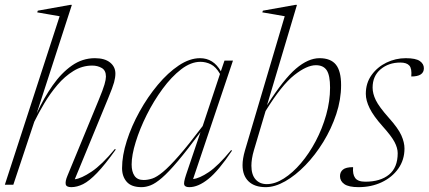

<svg xmlns="http://www.w3.org/2000/svg" viewBox="-28 -762 1768 792"><path d="M113.5 -260 27 0H-8L218 -695L125.5 -711L128 -718L262 -742H268.5L123.5 -294.5Q152.5 -357.5 188.8 -409.2Q225 -461 268.5 -491.5Q312 -522 363.5 -522Q404 -522 426 -504.2Q448 -486.5 448 -458.5Q448 -442.5 442.5 -422.2Q437 -402 418.5 -357.5L280.5 -22.5Q307 -25.5 349.8 -54Q392.5 -82.5 446 -147.5L449.5 -145Q405 -82.5 372.5 -48.8Q340 -15 314.8 -2.5Q289.5 10 266 10Q245 10 243 -2.5Q241 -15 250 -36.5L378.5 -348Q397 -392.5 403 -413.5Q409 -434.5 409 -446Q409 -471.5 391.8 -481.5Q374.5 -491.5 352.5 -491.5Q311 -491.5 275 -469.2Q239 -447 209 -411.8Q179 -376.5 155 -336.2Q131 -296 113.5 -260Z M739.5 -41 799 -217Q743.5 -142 705.2 -96.8Q667 -51.5 640.2 -28.5Q613.5 -5.5 593.8 2.2Q574 10 556 10Q514 10 494.8 -12Q475.5 -34 475.5 -68.5Q475.5 -120 495 -181Q514.5 -242 547.8 -302Q581 -362 622.8 -412Q664.5 -462 709.5 -492Q754.5 -522 797 -522Q852.5 -522 883 -468L898 -512H933L768.5 -23.5Q794.5 -26 833.2 -52Q872 -78 925.5 -143L929 -140.5Q873.5 -57.5 831.5 -23.8Q789.5 10 753 10Q736 10 732.2 1Q728.5 -8 739.5 -41ZM515 -83.5Q515 -54 526.8 -36.8Q538.5 -19.5 564.5 -19.5Q581.5 -19.5 600 -25.5Q618.5 -31.5 644.2 -52.8Q670 -74 709.5 -119Q749 -164 808 -242L879.5 -457Q863 -486 842.2 -496.5Q821.5 -507 798.5 -507Q759.5 -507 719.2 -476Q679 -445 642.5 -395.2Q606 -345.5 577.2 -288Q548.5 -230.5 531.8 -176.2Q515 -122 515 -83.5Z M1146.5 -695Q1132.5 -697.5 1104.2 -702.5Q1076 -707.5 1054 -711L1056.5 -718L1190.5 -742H1197L1073.5 -328Q1142.5 -436 1193 -479Q1243.5 -522 1290 -522Q1336 -522 1357.5 -495.5Q1379 -469 1379 -411Q1379 -351 1359 -291Q1339 -231 1305.8 -176.8Q1272.5 -122.5 1231.8 -80.5Q1191 -38.5 1148.5 -14.2Q1106 10 1068 10Q1022 10 997.2 -14Q972.5 -38 972.5 -81Q972.5 -107 982.5 -141.5ZM1019.5 -142.5Q1014 -124 1011.5 -108Q1009 -92 1009 -78.5Q1009 -41.5 1026.2 -22Q1043.5 -2.5 1072.5 -2.5Q1106.5 -2.5 1143 -25.8Q1179.5 -49 1213.5 -89Q1247.5 -129 1274.5 -180.2Q1301.5 -231.5 1317.5 -288.2Q1333.5 -345 1333.5 -400.5Q1333.5 -451 1319.8 -472Q1306 -493 1275 -493Q1237.5 -493 1185.8 -452.2Q1134 -411.5 1067.5 -304Z M1428.5 -72.5Q1426 -43 1437 -28Q1448 -12.5 1479 -12.5Q1541 -12.5 1576.8 -41.8Q1612.5 -71 1612.5 -130Q1612.5 -151.5 1599.5 -176.2Q1586.5 -201 1549.5 -242Q1512.5 -283.5 1496.8 -315.5Q1481 -347.5 1481 -375Q1481 -419.5 1504.8 -452.5Q1528.5 -485.5 1566.2 -503.8Q1604 -522 1645.5 -522Q1687 -522 1703.8 -510.2Q1720.5 -498.5 1720.5 -480.5Q1720.5 -446.5 1668.5 -446.5Q1671.5 -479.5 1660.5 -491.5Q1649.5 -504 1623.5 -504Q1575 -504 1542 -476.2Q1509 -448.5 1509 -400.5Q1509 -376 1522.2 -348.8Q1535.5 -321.5 1575 -277Q1614.5 -233 1627.5 -203.8Q1640.5 -174.5 1640.5 -149.5Q1640.5 -102.5 1615 -66.5Q1589.5 -30.5 1546.5 -10.2Q1503.5 10 1451 10Q1410.5 10 1392.5 -2.5Q1374.5 -15 1374.5 -35.5Q1374.5 -52.5 1386.8 -62.5Q1399 -72.5 1428.5 -72.5Z"/></svg>

Font: Newsreader 72pt ExtraLight
Style: Italic
Weight: 275
Italic angle: -17°
Designer: Hugues Gentile
Foundry: Production Type
Version: Version 1.003; ttfautohint (v1.8.3)